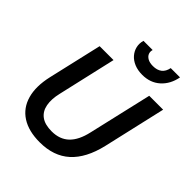

<svg xmlns="http://www.w3.org/2000/svg" viewBox="-257 -1105 1270 1270"><g transform="rotate(45 378.0 -470.0)"><path d="M331 10Q227 10 161 -32.5Q95 -75 72.5 -154.5Q50 -234 75 -343L162 -720H292L198 -310Q183 -247 192 -198.5Q201 -150 236.5 -123.5Q272 -97 336 -97Q411 -97 457 -141Q503 -185 523 -275L626 -720H756L655 -280Q621 -135 541 -62.5Q461 10 331 10ZM495 -785Q453 -785 420.5 -798.5Q388 -812 367.5 -835.5Q347 -859 340 -888.5Q333 -918 342 -950H428Q422 -930 429 -913.5Q436 -897 455 -886.5Q474 -876 504 -876Q543 -876 566.5 -894.5Q590 -913 597 -950H684Q670 -875 620 -830Q570 -785 495 -785Z"/></g></svg>

Font: Instrument Sans SemiBold
Style: Italic
Weight: 600
Italic angle: -13°
Designer: Rodrigo Fuenzalida
Foundry: fragTYPE
Version: Version 1.000;gftools[0.9.28]